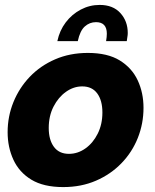

<svg xmlns="http://www.w3.org/2000/svg" viewBox="-20 -750 631 780"><path d="M237 10Q157 10 107.5 -20Q58 -50 34.5 -101Q11 -152 11 -213Q11 -277 34.5 -335Q58 -393 101 -438Q144 -483 204 -509Q264 -535 337 -535Q417 -535 466.5 -504.5Q516 -474 539.5 -423.5Q563 -373 563 -312Q563 -248 540 -190Q517 -132 473.5 -87Q430 -42 370 -16Q310 10 237 10ZM260 -125Q296 -125 327 -147Q358 -169 377 -207Q396 -245 396 -293Q396 -342 375 -370.5Q354 -399 314 -399Q279 -399 248 -377Q217 -355 197.5 -317Q178 -279 178 -230Q178 -182 199 -153.5Q220 -125 260 -125ZM213 -583Q222 -626 247 -659Q272 -692 308 -711Q344 -730 385 -730Q439 -730 469 -697Q499 -664 499 -616Q499 -608 497.5 -600Q496 -592 495 -583H411Q414 -601 414 -613Q414 -660 370 -660Q344 -660 324.5 -642.5Q305 -625 296 -583Z"/></svg>

Font: Raleway ExtraBold
Style: Italic
Weight: 800
Italic angle: -12°
Designer: Matt McInerney, Pablo Impallari, Rodrigo Fuenzalida
Foundry: Matt McInerney, Pablo Impallari, Rodrigo Fuenzalida
Version: Version 4.026